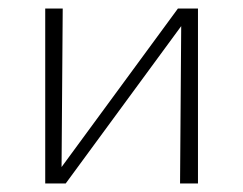

<svg xmlns="http://www.w3.org/2000/svg" viewBox="-20 -430 569 450"><path d="M402 0 405 -410H444V0ZM86 0V-410H127L124 0ZM110 0V-19L397 -410H421V-391L134 0Z"/></svg>

Font: Ysabeau Infant ExtraLight
Style: Regular
Weight: 250
Designer: Christian Thalmann (Catharsis Fonts)
Version: Version 2.001;gftools[0.9.30]; featfreeze: ss01,ss02,lnum